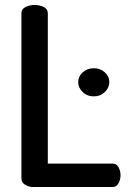

<svg xmlns="http://www.w3.org/2000/svg" viewBox="-20 -751 516 771"><path d="M113 0Q96 0 81 -9Q66 -18 66 -35V-697Q66 -715 82.5 -723Q99 -731 119 -731Q139 -731 155.5 -723Q172 -715 172 -697V-94H432Q448 -94 456 -79.5Q464 -65 464 -47Q464 -30 456 -15Q448 0 432 0ZM357 -364Q330 -364 312 -381.5Q294 -399 294 -421Q294 -444 312 -460.5Q330 -477 357 -477Q383 -477 401 -460.5Q419 -444 419 -421Q419 -399 401 -381.5Q383 -364 357 -364Z"/></svg>

Font: Dosis ExtraLight SemiBold
Style: Regular
Weight: 600
Version: Version 3.001; ttfautohint (v1.8.2)